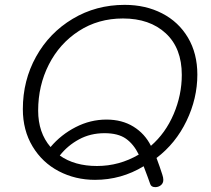

<svg xmlns="http://www.w3.org/2000/svg" viewBox="-20 -730 868 790"><path d="M598 27 588 -1 571 -46Q479 10 371 10Q290 10 222 -25.5Q154 -61 114 -127.5Q74 -194 74 -281Q74 -399 128.5 -497Q183 -595 279 -652.5Q375 -710 493 -710Q579 -710 647 -675Q715 -640 753.5 -575Q792 -510 792 -423Q792 -325 747.5 -232.5Q703 -140 624 -80L637 -44L648 -11Q652 1 652 10Q652 24 642 32Q632 40 619 40Q602 40 598 27ZM418 -238Q482 -238 529 -209Q576 -180 601 -130Q661 -182 694.5 -260.5Q728 -339 728 -422Q728 -532 662 -593Q596 -654 486 -654Q384 -654 304.5 -602.5Q225 -551 181 -464.5Q137 -378 137 -275Q137 -184 188 -125Q231 -176 291.5 -207Q352 -238 418 -238ZM551 -94Q530 -137 498 -159.5Q466 -182 410 -182Q352 -182 305 -156.5Q258 -131 226 -90Q287 -47 379 -47Q471 -47 551 -94Z"/></svg>

Font: Kodchasan Light
Style: Italic
Weight: 300
Italic angle: -10°
Version: Version 1.000; ttfautohint (v1.6)